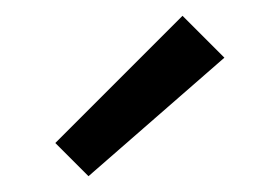

<svg xmlns="http://www.w3.org/2000/svg" viewBox="-20 -847 354 243"><path d="M92 -624 264 -774 211 -827 50 -666Z"/></svg>

Font: Glegoo
Style: Regular
Weight: 400
Version: Version 2.0.1; ttfautohint (v0.9) -r 48 -G 60